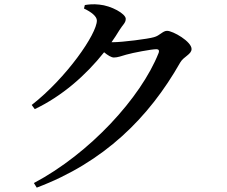

<svg xmlns="http://www.w3.org/2000/svg" viewBox="-20 -803 1040 878"><path d="M135 34 148 55C456 -61 661 -265 804 -517C820 -545 856 -554 856 -579C856 -613 771 -662 744 -662C724 -662 711 -640 684 -633C658 -625 539 -610 498 -610H490C503 -628 515 -647 526 -665C542 -691 555 -698 555 -717C555 -740 489 -777 434 -782C406 -785 387 -783 368 -780L364 -764C398 -748 423 -728 423 -709C423 -648 284 -447 125 -323L139 -304C263 -363 372 -458 456 -564C473 -550 489 -540 501 -540C518 -540 536 -547 557 -553C588 -562 673 -578 695 -578C705 -578 710 -573 705 -560C624 -356 390 -101 135 34Z"/></svg>

Font: Noto Serif SC SemiBold
Style: Regular
Weight: 600
Designer: Ryoko NISHIZUKA 西塚涼子 (kana & ideographs); Frank Grießhammer (Latin, Greek & Cyrillic); Wenlong ZHANG 张文龙 (bopomofo); San
Foundry: Adobe
Version: Version 2.001;hotconv 1.1.0;makeotfexe 2.6.0